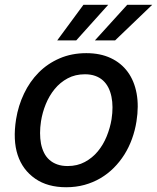

<svg xmlns="http://www.w3.org/2000/svg" viewBox="-20 -776 660 807"><path d="M47.6 -274.9Q56.8 -332 81 -382.6Q105.1 -433.2 142.6 -471.1Q180 -508.9 230.6 -530.7Q281.2 -552.6 343 -552.6Q401.3 -552.6 445.3 -532Q489.3 -511.4 516.9 -473.7Q544.4 -436.1 554.2 -383.2Q563.9 -330.3 553.6 -265.6Q547.6 -227.6 534.8 -192.3Q522 -157 502.7 -126.2Q483.3 -95.5 458.1 -70.3Q432.9 -45.1 402.2 -27Q371.4 -8.9 335.2 1.1Q299 11 258.2 11Q180 11 128.2 -24.9Q74.9 -61.8 54.3 -124.5Q33.7 -187.1 47.6 -274.9ZM152.3 -172.2Q156.6 -150.9 165.3 -133.5Q174 -116.1 187.9 -103.9Q201.7 -91.6 220.7 -84.9Q239.7 -78.1 264.2 -78.1Q305 -78.1 336.6 -95.2Q368.3 -112.2 391.2 -139.9Q414.1 -167.6 428.4 -202.9Q442.8 -238.3 448.9 -274.9Q457 -328.1 448.5 -369.3Q444.2 -390.6 435.4 -408Q426.5 -425.4 412.8 -437.9Q399.1 -450.3 380.3 -457Q361.5 -463.8 337 -463.8Q296.2 -463.8 264.4 -446.7Q232.6 -429.7 209.7 -401.6Q186.8 -373.6 172.4 -338.2Q158 -302.9 152.3 -266Q144.5 -214.8 152.3 -172.2ZM514.6 -755.7H619.7L463.8 -606.2H378.9ZM330.6 -755.7H434.7L300.4 -606.2H220.5Z"/></svg>

Font: Inter P Medium
Style: Italic
Weight: 500
Italic angle: 9.39999°
Designer: Rasmus Andersson
Foundry: rsms
Version: Version 3.018;git-588b23468